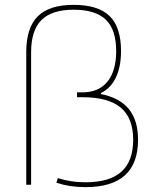

<svg xmlns="http://www.w3.org/2000/svg" viewBox="-20 -760 640 790"><path d="M332 10Q299 10 269.5 5.5Q240 1 212 -8L218 -27Q244 -19 272 -14.5Q300 -10 332 -10Q431 -10 479.5 -53.5Q528 -97 528 -185Q528 -274 477 -317Q426 -360 319 -360H297V-380H319Q386 -380 422 -424Q458 -468 458 -550Q458 -638 415.5 -679Q373 -720 283 -720Q193 -720 150.5 -677.5Q108 -635 108 -545V0H88V-545Q88 -646 135.5 -693Q183 -740 283 -740Q384 -740 431 -694Q478 -648 478 -550Q478 -486 457 -441.5Q436 -397 395 -377V-373Q472 -358 510 -311.5Q548 -265 548 -185Q548 10 332 10Z"/></svg>

Font: M PLUS Code Latin Expanded Thin
Style: Regular
Weight: 250
Width: 7
Designer: Coji Morishita
Foundry: UNDERFOREST DESIGN
Version: Version 1.002; ttfautohint (v1.8.3)